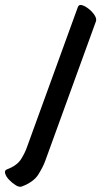

<svg xmlns="http://www.w3.org/2000/svg" viewBox="-178 -494 402 762"><path d="M203 -410 1 146Q-7 168 -25.5 198Q-44 228 -91 246Q-101 250 -115 241.5Q-129 233 -141.5 220Q-154 207 -157.5 194.5Q-161 182 -150 178Q-110 163 -94 137Q-78 111 -71 90L131 -466Q135 -477 147.5 -473.5Q160 -470 174.5 -458.5Q189 -447 197.5 -433.5Q206 -420 203 -410Z"/></svg>

Font: Story Script
Style: Regular
Weight: 400
Designer: Lana Roulhac, Ben Buysse
Version: Version 1.000; ttfautohint (v1.8.4.7-5d5b)